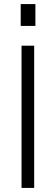

<svg xmlns="http://www.w3.org/2000/svg" viewBox="-20 -921 274 941"><path d="M85.5 -697H147.5V0H85.5ZM81.5 -901H153.5V-794H81.5Z"/></svg>

Font: HK Grotesk Light
Style: Regular
Weight: 300
Designer: Alfredo Marco Pradil
Foundry: Hanken Design Co.
Version: Version 3.001